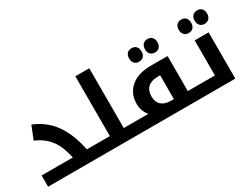

<svg xmlns="http://www.w3.org/2000/svg" viewBox="-74 -1270 2282 1779"><g transform="rotate(-30 1066.5 -380.0)"><path d="M44.9 -120.1H378.9Q358.4 -212.4 328.9 -269.3Q299.3 -326.2 253.7 -367.4Q208 -408.7 142.1 -436L198.2 -576.2Q330.1 -523.4 410.6 -413.1Q491.2 -302.7 528.8 -120.1H660.2Q665 -120.1 665 -116.2V-4.9Q665 0 660.2 0H44.9Z M649.9 0Q645 0 645 -4.9V-116.2Q645 -120.1 649.9 -120.1H774.9V-759.8H923.8V-120.1H1053.7Q1058.6 -120.1 1058.6 -116.2V-4.9Q1058.6 0 1053.7 0Z M1733.9 -120.1Q1738.8 -120.1 1738.8 -116.2V-4.9Q1738.8 0 1733.9 0H1043.9Q1039.1 0 1039.1 -4.9V-116.2Q1039.1 -120.1 1043.9 -120.1H1187Q1138.7 -177.2 1138.7 -252Q1138.7 -363.8 1215.8 -429.4Q1293 -495.1 1430.7 -495.1H1608.9V-120.1ZM1460 -120.1V-375H1433.6Q1366.2 -375 1329.1 -341.6Q1292 -308.1 1292 -244.1Q1292 -184.6 1327.9 -152.3Q1363.8 -120.1 1431.6 -120.1ZM1355.5 -581.1Q1324.7 -581.1 1306.6 -600.3Q1288.6 -619.6 1288.6 -652.8Q1288.6 -686.5 1306.4 -705.8Q1324.2 -725.1 1355.5 -725.1Q1386.2 -725.1 1403.8 -706.1Q1421.4 -687 1421.4 -652.8Q1421.4 -618.7 1403.3 -599.9Q1385.3 -581.1 1355.5 -581.1ZM1525.4 -581.1Q1494.6 -581.1 1476.6 -600.3Q1458.5 -619.6 1458.5 -652.8Q1458.5 -686.5 1476.3 -705.8Q1494.1 -725.1 1525.4 -725.1Q1556.6 -725.1 1574.2 -705.8Q1591.8 -686.5 1591.8 -652.8Q1591.8 -619.6 1573.5 -600.3Q1555.2 -581.1 1525.4 -581.1Z M1724.1 0Q1719.2 0 1719.2 -4.9V-116.2Q1719.2 -120.1 1724.1 -120.1H1898.9V-495.1H2047.9V0ZM1886.7 -581.1Q1856 -581.1 1837.9 -600.3Q1819.8 -619.6 1819.8 -652.8Q1819.8 -686.5 1837.6 -705.8Q1855.5 -725.1 1886.7 -725.1Q1917.5 -725.1 1935.1 -706.1Q1952.6 -687 1952.6 -652.8Q1952.6 -618.7 1934.6 -599.9Q1916.5 -581.1 1886.7 -581.1ZM2056.6 -581.1Q2025.9 -581.1 2007.8 -600.3Q1989.7 -619.6 1989.7 -652.8Q1989.7 -686.5 2007.6 -705.8Q2025.4 -725.1 2056.6 -725.1Q2087.9 -725.1 2105.5 -705.8Q2123 -686.5 2123 -652.8Q2123 -619.6 2104.7 -600.3Q2086.4 -581.1 2056.6 -581.1Z"/></g></svg>

Font: Noto Sans Kufi Arabic
Style: Bold
Weight: 700
Designer: Monotype Design team
Foundry: Monotype Imaging Inc.
Version: Version 1.02